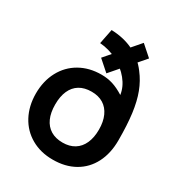

<svg xmlns="http://www.w3.org/2000/svg" viewBox="-187 -906 970 1044"><g transform="rotate(30 298.0 -384.0)"><path d="M298.7 15Q222.6 15.2 163.8 -18.4Q104.9 -52 72.5 -112.5Q40.2 -173.1 40 -251.2Q40.2 -329.8 72.6 -390.5Q105.1 -451.2 163.9 -484.8Q222.7 -518.3 298.7 -518.2Q336.2 -518.3 370 -507.8Q403.7 -497.2 441.7 -473.3Q434.8 -521.3 400.7 -563.2Q366.7 -605.2 315 -631.9Q263.3 -658.6 205.8 -662.8L224.2 -755.5Q302.5 -753 363.3 -723.2Q424.1 -693.4 464.7 -638.7Q498.3 -595.4 518.2 -542.7Q538.2 -490 547.2 -420.7Q556.3 -351.4 556.3 -254.7Q556.3 -172.8 524.9 -111.8Q493.5 -50.8 435.2 -17.8Q377 15.2 298.7 15ZM298.7 -92Q342 -92 372.6 -111Q403.2 -129.9 419.4 -166.1Q435.5 -202.2 435.5 -252.2Q435.5 -301.7 419.2 -337.6Q403 -373.6 372.3 -392.5Q341.7 -411.3 298.7 -411.2Q254.2 -411.3 223.3 -392.6Q192.4 -373.8 176.6 -338.2Q160.8 -302.7 160.8 -252Q160.8 -201.1 176.8 -165.4Q192.8 -129.7 223.7 -110.8Q254.6 -92 298.7 -92ZM317.2 -537.3 250 -596.7 410.7 -782.8 477.8 -723.5Z"/></g></svg>

Font: Vela Sans GX ExtLt
Style: Regular
Weight: 200
Designer: Principal design: Mikhail Sharanda - project Manrope.
Design modification: Ravid Balaliev
Foundry: Mikhail Sharanda
Version: Version 1.001